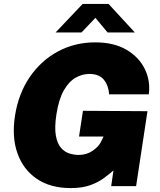

<svg xmlns="http://www.w3.org/2000/svg" viewBox="-20 -949 818 979"><path d="M340 10Q237.5 10 168.2 -36.8Q99 -83.5 69.2 -166.8Q39.5 -250 56.5 -359Q74 -471.5 131.5 -555.8Q189 -640 275.2 -686.5Q361.5 -733 465 -733Q561.5 -733 625.5 -695Q689.5 -657 718.8 -596.2Q748 -535.5 738.5 -468H536.5Q533.5 -512.5 509.8 -542.2Q486 -572 435.5 -572Q399.5 -572 365.5 -552.8Q331.5 -533.5 305.5 -488.2Q279.5 -443 267.5 -365Q257.5 -298.5 264.8 -257.8Q272 -217 290.8 -195.5Q309.5 -174 333.8 -166.5Q358 -159 381 -159Q422 -159 453.2 -180.8Q484.5 -202.5 495.5 -227L508 -253H383L403 -384L732 -382L674 0H547L558.5 -80Q537.5 -61.5 509.2 -40.5Q481 -19.5 440.2 -4.8Q399.5 10 340 10ZM263.5 -783.5 401.5 -929H533.5L667.5 -783.5H528.5L466.5 -858L395.5 -783.5Z"/></svg>

Font: Public Sans Black
Style: Italic
Weight: 900
Italic angle: -8°
Designer: The Public Sans project authors (U.S. Web Design System). Libre Franklin designed by Pablo Impallari and Rodrigo Fuenzal
Version: Version 1.007; ttfautohint (v1.8.1) -l 8 -r 50 -G 200 -x 14 